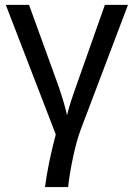

<svg xmlns="http://www.w3.org/2000/svg" viewBox="-20 -548 540 775"><path d="M3.4 -528.3H97.2L216.8 -198.7Q220.2 -188 225.3 -172.6Q230.5 -157.2 235.4 -140.9Q240.2 -124.5 244.4 -109.1Q248.5 -93.8 250.5 -83Q261.2 -127.4 286.6 -197.8L403.3 -528.3H496.6L306.2 -25.9Q289.6 18.1 275.4 84.2Q261.2 150.4 254.9 207H161.6Q173.8 113.3 205.1 -5.4Z"/></svg>

Font: Liberation Sans
Style: Regular
Weight: 400
Designer: Steve Matteson
Foundry: Ascender Corporation
Version: Version 2.00.1